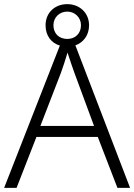

<svg xmlns="http://www.w3.org/2000/svg" viewBox="-20 -907 648 927"><path d="M547 0H608L344 -688C383 -702 410 -737 410 -785C410 -845 364 -887 305 -887C245 -887 200 -846 200 -785C200 -734 228 -699 269 -687L0 0H60L156 -246H452ZM305 -719C264 -719 238 -746 238 -785C238 -823 267 -851 305 -851C341 -851 371 -823 371 -785C371 -746 344 -719 305 -719ZM339 -556 434 -299H175L274 -555C283 -580 296 -618 306 -653C316 -622 332 -575 339 -556Z"/></svg>

Font: Noto Sans Kannada Light
Style: Regular
Weight: 300
Designer: Jelle Bosma - Monotype Design Team
Foundry: Monotype Imaging Inc.
Version: Version 2.005